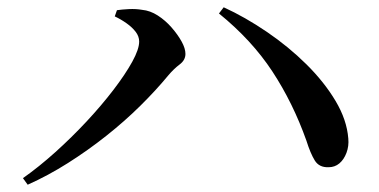

<svg xmlns="http://www.w3.org/2000/svg" viewBox="-20 -606 1040 527"><path d="M43 -117Q87 -148 132 -188.5Q177 -229 218 -273Q259 -317 291.5 -359.5Q324 -402 343 -436.5Q362 -471 362 -492Q362 -506 352.5 -518.5Q343 -531 327.5 -542Q312 -553 295 -561L301 -578Q314 -580 333.5 -581Q353 -582 370 -579Q392 -577 413 -563.5Q434 -550 451 -530.5Q468 -511 478.5 -492Q489 -473 489 -458Q489 -441 473 -429Q457 -417 441 -398Q408 -358 365 -315.5Q322 -273 271.5 -233Q221 -193 166.5 -158.5Q112 -124 56 -99ZM882 -147Q856 -146 844 -165.5Q832 -185 821 -220Q784 -324 727.5 -410Q671 -496 581 -569L594 -586Q653 -559 712.5 -518.5Q772 -478 821 -429.5Q870 -381 901 -329Q932 -277 936 -226Q938 -205 931 -186.5Q924 -168 911.5 -157.5Q899 -147 882 -147Z"/></svg>

Font: Noto Serif HK ExtraLight SemiBold
Style: Regular
Weight: 600
Version: Version 2.002-H1;hotconv 1.1.0;makeotfexe 2.6.0